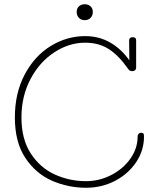

<svg xmlns="http://www.w3.org/2000/svg" viewBox="-20 -882 728 904"><path d="M658 -239Q658 -174 621.5 -119Q585 -64 522.5 -31Q460 2 385 2Q300 2 224 -31.5Q148 -65 99 -139Q50 -213 50 -329Q50 -444 96.5 -531.5Q143 -619 219 -665.5Q295 -712 381 -712Q445 -712 497.5 -682.5Q550 -653 589 -598L588 -692Q588 -699 592.5 -703Q597 -707 604 -707Q612 -707 616.5 -703.5Q621 -700 621 -693V-563Q621 -556 616 -551.5Q611 -547 604 -547Q597 -547 592.5 -549Q588 -551 583 -558Q539 -621 492 -651Q445 -681 381 -681Q305 -681 235.5 -635.5Q166 -590 123.5 -509.5Q81 -429 81 -329Q81 -226 125.5 -158.5Q170 -91 239 -60Q308 -29 385 -29Q447 -29 503 -57.5Q559 -86 593.5 -134.5Q628 -183 628 -239Q628 -247 632.5 -252Q637 -257 644 -257Q652 -257 655 -253.5Q658 -250 658 -239ZM341 -826Q341 -842 351.5 -852Q362 -862 379 -862Q396 -862 406.5 -852Q417 -842 417 -826Q417 -809 406.5 -798Q396 -787 379 -787Q362 -787 351.5 -798Q341 -809 341 -826Z"/></svg>

Font: Mali ExtraLight
Style: Regular
Weight: 275
Version: Version 1.000; ttfautohint (v1.6)